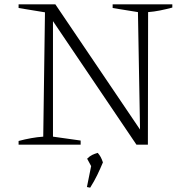

<svg xmlns="http://www.w3.org/2000/svg" viewBox="-20 -669 847 888"><path d="M501 -649H777V-634Q747 -626 719.5 -620.5Q692 -615 665 -613L664 0H611L213 -589L225 -593V-37L353 -19V0H66V-17Q96 -25 124 -30Q152 -35 180 -37L188 -612L66 -632V-649H236L639 -53L628 -50L618 -613L501 -632ZM382 196 404 87 456 82Q444 111 430 140Q416 169 397 199ZM408 111 383 65Q395 53 406.5 47.5Q418 42 432 38Q440 47 445.5 57Q451 67 456 82Z"/></svg>

Font: Piazzolla Thin Thin
Style: Regular
Weight: 250
Version: Version 2.005